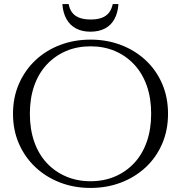

<svg xmlns="http://www.w3.org/2000/svg" viewBox="-20 -915 891 945"><path d="M425 10Q345 10 276 -16.5Q207 -43 155 -91.5Q103 -140 73.5 -207Q44 -274 44 -355Q44 -436 73.5 -503Q103 -570 154.5 -618.5Q206 -667 275.5 -693.5Q345 -720 426 -720Q506 -720 575.5 -693.5Q645 -667 697 -618.5Q749 -570 778 -503Q807 -436 807 -355Q807 -274 778 -207Q749 -140 697 -91.5Q645 -43 575.5 -16.5Q506 10 425 10ZM425 -23Q492 -23 546.5 -46.5Q601 -70 641 -113Q681 -156 702.5 -217.5Q724 -279 724 -355Q724 -432 702.5 -493Q681 -554 641 -597Q601 -640 546.5 -663.5Q492 -687 426 -687Q359 -687 304.5 -663.5Q250 -640 210 -597Q170 -554 148.5 -493Q127 -432 127 -355Q127 -279 148.5 -217.5Q170 -156 210 -113Q250 -70 305 -46.5Q360 -23 425 -23ZM425 -759Q467 -759 497 -775Q527 -791 543.5 -821.5Q560 -852 563 -895H535Q529 -868 515.5 -851.5Q502 -835 480 -827Q458 -819 427 -819Q395 -819 372.5 -827Q350 -835 336.5 -851.5Q323 -868 318 -895H287Q290 -852 307 -821.5Q324 -791 354 -775Q384 -759 425 -759Z"/></svg>

Font: Roboto Serif 120pt Expanded Light
Style: Regular
Weight: 300
Width: 7
Designer: Greg Gazdowicz
Foundry: Commercial Type
Version: Version 1.008